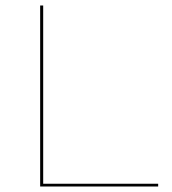

<svg xmlns="http://www.w3.org/2000/svg" viewBox="-20 -678 624 698"><path d="M137 -10H555V0H126V-658H137Z"/></svg>

Font: EauTest Hairline
Style: Regular
Weight: 250
Designer: Christian Thalmann (Catharsis Fonts)
Version: Version 0.001;PS 000.001;hotconv 1.0.88;makeotf.lib2.5.64775